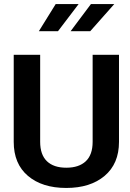

<svg xmlns="http://www.w3.org/2000/svg" viewBox="-20 -906 632 936"><path d="M431.6 -638.7H560.1V-214.4Q560.1 -107.9 490.2 -48.8Q420.4 10.3 303 10.3Q185.5 10.3 116.2 -48.6Q46.9 -107.4 46.9 -214.4V-638.7H175.8V-214.4Q175.8 -151.9 208.7 -120.1Q241.7 -88.4 303.2 -88.4Q364.7 -88.4 398.2 -119.9Q431.6 -151.4 431.6 -214.4ZM324.2 -753.9 423.3 -886.2H537.1L419.9 -753.9ZM169.4 -753.9 251.5 -886.2H363.3L262.7 -753.9Z"/></svg>

Font: Yantramanav
Style: Bold
Weight: 700
Version: Version 1.001;PS 1.0;hotconv 1.0.72;makeotf.lib2.5.5900; ttf